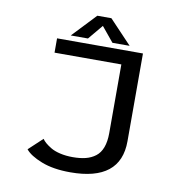

<svg xmlns="http://www.w3.org/2000/svg" viewBox="-92 -950 1034 1050"><g transform="rotate(10 425.0 -425.5)"><path d="M566.5 -728.5H471L403.5 -810.5L335 -728.5H239.5L364 -860H442ZM645.5 -700V-212.5Q645.5 9 366.5 9Q271 9 205.8 -16.8Q140.5 -42.5 115 -74.5L191.5 -146Q198.5 -135.5 210.5 -125Q222.5 -114.5 242.8 -102.2Q263 -90 295 -82.5Q327 -75 365 -75Q406.5 -75 437 -82.8Q467.5 -90.5 491.2 -108.5Q515 -126.5 527.2 -159.2Q539.5 -192 539.5 -239V-620.5H168.5V-700Z"/></g></svg>

Font: League Mono Wide
Style: Regular
Weight: 400
Width: 8
Designer: Tyler Finck
Foundry: The League of Moveable Type / Tyler Finck
Version: Version 2.210